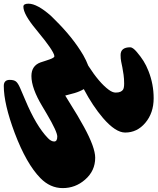

<svg xmlns="http://www.w3.org/2000/svg" viewBox="-31 -579 824 1004"><g transform="rotate(-90 381.0 -77.0)"><path d="M595.2 141.6Q635.7 141.6 635.7 191.9Q635.7 205.6 611.3 226.3Q586.9 247.1 564 261.5Q541 275.9 511.2 287.6Q442.9 314.5 369.1 314.5Q292 314.5 240.2 270.5Q189.9 228 189.9 165.5Q189.9 115.2 265.6 49.8Q329.1 -4.4 417 -50.8Q404.3 -72.3 396.5 -98.6L383.3 -147.9L279.3 -84L219.2 -49.8Q111.8 8.8 58.1 8.8Q-10.7 8.8 -56.6 -44.4Q-100.6 -94.7 -100.6 -161.1Q-100.6 -226.6 -48.3 -277.8Q26.4 -351.1 187.5 -412.1Q339.8 -469.2 433.6 -469.2Q465.3 -469.2 465.3 -438Q465.3 -416.5 457 -405.8Q448.7 -395 422.9 -383.8L361.3 -357.4Q224.6 -300.3 161.1 -238.8Q143.1 -221.7 143.1 -205.6Q143.1 -189.5 168.9 -189.5Q194.3 -189.5 287.1 -244.1L327.6 -268.1Q421.9 -324.7 485.4 -324.7Q539.1 -324.7 556.6 -277.3Q561 -264.6 564.9 -251.7Q568.8 -238.8 572.8 -228.5Q581.5 -204.6 588.6 -204.6Q595.7 -204.6 608.9 -211.7Q622.1 -218.8 637.9 -229.7Q653.8 -240.7 670.9 -253.9L730 -301.3Q808.6 -366.7 848.1 -366.7Q863.8 -366.7 863.8 -340.3Q863.8 -294.9 800.3 -222.7L778.3 -200.7Q687.5 -108.4 594.7 -53.7Q566.4 -37.6 539.1 -27.3Q450.2 29.8 413.6 79.6Q398.9 99.6 398.9 115.5Q398.9 131.3 402.8 139.9Q406.7 148.4 412.6 153.3Q421.4 160.2 446 160.2Q470.7 160.2 491.9 157.2Q513.2 154.3 530.3 150.9L561.5 144.5Q576.7 141.6 595.2 141.6Z"/></g></svg>

Font: Sarina
Style: Regular
Weight: 400
Designer: James Grieshaber
Foundry: James Grieshaber
Version: Version 1.001